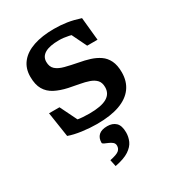

<svg xmlns="http://www.w3.org/2000/svg" viewBox="-178 -608 862 948"><g transform="rotate(-30 253.0 -134.5)"><path d="M275 -503.5Q314 -503.5 348.2 -498.2Q382.5 -493 422.5 -480L435.5 -349.5H376.5L317 -472L385 -418Q354 -430 324 -436.2Q294 -442.5 269.5 -442.5Q215.5 -442.5 188.5 -426.8Q161.5 -411 161.5 -381Q161.5 -352.5 178.5 -337.5Q195.5 -322.5 226.2 -314.5Q257 -306.5 298.5 -298.5Q330 -293 358.8 -284Q387.5 -275 410.2 -259.5Q433 -244 446 -217.5Q459 -191 459 -150.5Q459 -99 432.8 -63Q406.5 -27 355 -8.5Q303.5 10 226.5 10Q185.5 10 141.8 4Q98 -2 68 -13L46.5 -154.5H106L173 -18L107 -69.5Q125 -63.5 144 -59.8Q163 -56 182 -54.8Q201 -53.5 219 -53.5Q286.5 -53.5 318.8 -72Q351 -90.5 351 -128Q351 -154 337.8 -168.5Q324.5 -183 301.8 -191Q279 -199 250.5 -204Q222 -209 191 -215.5Q150 -224.5 119.5 -240.2Q89 -256 72.8 -283.8Q56.5 -311.5 56.5 -357Q56.5 -404.5 82.8 -437.2Q109 -470 158.2 -486.8Q207.5 -503.5 275 -503.5ZM193 197.5Q232 189.5 244.8 179Q257.5 168.5 257.5 151.5Q257.5 139 248.5 131.5Q239.5 124 227.8 119.2Q216 114.5 207 110.2Q198 106 198 101Q198 74 214 59Q230 44 263 44Q293 44 311 61Q329 78 329 117.5Q329 142.5 318.8 165.8Q308.5 189 281 207.2Q253.5 225.5 201 235.5Z"/></g></svg>

Font: Newsreader 9pt Medium
Style: Regular
Weight: 500
Designer: Hugues Gentile
Foundry: Production Type
Version: Version 1.003